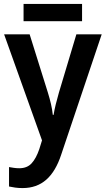

<svg xmlns="http://www.w3.org/2000/svg" viewBox="-20 -718 539 978"><path d="M1 -543H131L224 -246Q233 -217 239.5 -189Q246 -161 249 -133H253Q257 -158 264 -186.5Q271 -215 280 -246L369 -543H498L292 69Q264 155 215.5 197.5Q167 240 95 240Q74 240 57 237.5Q40 235 26 232V133Q37 135 50.5 137Q64 139 78 139Q118 139 141 114Q164 89 180 42L194 -3ZM398 -698V-610H100V-698Z"/></svg>

Font: Noto Sans SemiCondensed SemiBold
Style: Regular
Weight: 600
Width: 4
Designer: Monotype Design Team
Foundry: Monotype Imaging Inc.
Version: Version 2.013; ttfautohint (v1.8.4.7-5d5b)